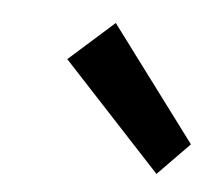

<svg xmlns="http://www.w3.org/2000/svg" viewBox="-30 -787 307 272"><g transform="rotate(5 123.0 -651.0)"><path d="M61 -698 125 -755 246 -593 201 -547Z"/></g></svg>

Font: Bellota Text
Style: Bold Italic
Weight: 700
Italic angle: -7.5°
Designer: Kemie Guaida
Foundry: Kemie Guaida
Version: Version 4.001